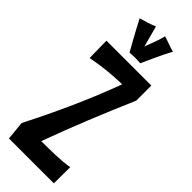

<svg xmlns="http://www.w3.org/2000/svg" viewBox="-310 -957 1001 1001"><g transform="rotate(45 190.5 -456.5)"><path d="M356 -699H25L27 -573C99 -587 171 -595 244 -596C180 -423 103 -253 16 -83L26 21H357L358 -99C293 -88 222 -89 155 -88C214 -251 288 -431 356 -588ZM311 -903C274 -913 255 -923 225 -931C214 -882 187 -826 187 -816C187 -816 164 -900 155 -934C123 -920 99 -914 65 -904C98 -839 154 -740 154 -740C168 -741 181 -742 193 -742C216 -742 233 -740 233 -740C233 -740 286 -861 311 -903Z"/></g></svg>

Font: Rum Raisin
Style: Regular
Weight: 400
Designer: Astigmatic (AOETI)
Foundry: Astigmatic (AOETI)
Version: Version 1.000